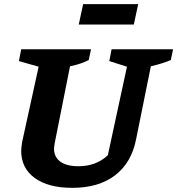

<svg xmlns="http://www.w3.org/2000/svg" viewBox="-20 -892 853 924"><path d="M328 12Q212 12 147 -35.5Q82 -83 82 -166Q82 -175 83.5 -186.5Q85 -198 87 -211L166 -571L71 -598L82 -655H418L407 -603Q387 -593 366.5 -586Q346 -579 317 -573L243 -202Q242 -194 241 -188Q240 -182 240 -177Q240 -136 270.5 -114Q301 -92 357 -92Q443 -92 499 -145L591 -571L506 -598L517 -655H813L802 -603Q762 -586 706 -573L635 -222Q613 -109 534 -48.5Q455 12 328 12ZM359 -774 380 -872H645L624 -774Z"/></svg>

Font: Piazzolla
Style: Bold Italic
Weight: 700
Italic angle: -11.3°
Designer: Juan Pablo del Peral
Foundry: Huerta Tipografica
Version: Version 1.330